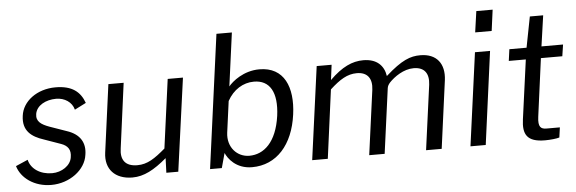

<svg xmlns="http://www.w3.org/2000/svg" viewBox="-49 -920 3269 1090"><g transform="rotate(-5 1585.0 -375.5)"><path d="M204 11C308 11 400 -57 411 -143C422 -209 394 -261 317 -286L223 -319C176 -336 146 -355 153 -398C161 -446 214 -474 273 -474C321 -474 363 -447 374 -403L439 -436C416 -500 370 -539 275 -539C169 -539 86 -476 76 -394C64 -309 115 -272 183 -250L279 -216C316 -203 335 -179 327 -135C320 -89 269 -55 214 -55C146 -55 94 -91 82 -143L13 -113C33 -44 107 11 204 11Z M664 9C665 9 666 9 667 9C732 9 791 -23 863 -84L860 -1H928L1001 -531H914L861 -139C800 -87 758 -58 700 -58C630 -58 604 -98 614 -162L663 -531H576L524 -145C511 -51 568 8 664 9Z M1348 10C1488 10 1583 -97 1606 -268C1627 -422 1578 -540 1437 -540C1346 -540 1281 -485 1259 -458L1300 -762H1212L1109 0H1176L1199 -84C1212 -53 1256 10 1348 10ZM1338 -56C1269 -56 1213 -115 1224 -198L1248 -376C1282 -438 1338 -473 1400 -473C1490 -473 1533 -402 1515 -268C1494 -119 1421 -56 1338 -56Z M1780 0 1832 -391C1889 -443 1932 -470 1986 -470C2047 -470 2074 -432 2066 -369L2016 0H2104L2154 -370C2156 -382 2160 -389 2169 -400C2199 -432 2253 -470 2310 -470C2372 -470 2398 -432 2390 -369L2340 0H2429L2481 -387C2493 -480 2447 -540 2354 -540C2297 -540 2248 -522 2155 -439C2146 -499 2106 -540 2029 -540C1966 -540 1907 -513 1837 -444L1848 -530H1763L1691 0Z M2665 -530 2593 0H2680L2751 -530ZM2693 -762 2676 -642H2770L2786 -762Z M3167 -530H3044L3069 -705H2993L2959 -530H2861L2852 -464H2949L2903 -127C2891 -42 2915 3 3018 3C3047 3 3086 -1 3100 -6L3108 -63H3032C3000 -63 2983 -75 2991 -134L3035 -464H3157Z"/></g></svg>

Font: Cheyenne Sans
Style: Italic
Weight: 400
Italic angle: -8.13011°
Designer: The Public Sans project authors (U.S. Web Design System), Libre Franklin designed by Pablo Impallari and Rodrigo Fuenzal
Foundry: The Cheyenne Sans Project Authors
Version: Version 2.007